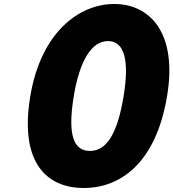

<svg xmlns="http://www.w3.org/2000/svg" viewBox="-20 -924 869 963"><path d="M350 -442C380 -622 440 -718 522 -718C603 -718 630 -623 600 -442C568 -247 512 -167 431 -167C349 -167 318 -247 350 -442ZM132 -442C75 -100 221 19 400 19C579 19 761 -100 818 -442C871 -759 732 -904 553 -904C374 -904 185 -759 132 -442Z"/></svg>

Font: PlasticEraser
Style: It
Weight: 400
Foundry: Cannot Into Space Fonts
Version: Version 0.43